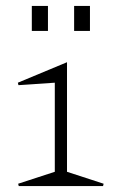

<svg xmlns="http://www.w3.org/2000/svg" viewBox="-20 -625 391 645"><path d="M205.1 -47.9 328.1 -7.8 326.2 0H43L41 -7.8L164.1 -47.9V-347.2L42 -338.9L40 -347.2L205.1 -416ZM86.9 -521V-605H141.1V-521ZM229 -521V-605H282.2V-521Z"/></svg>

Font: Halibut Thin
Style: Regular
Weight: 250
Designer: Matteo Maggi
Foundry: Collletttivo
Version: Version 3.080 | FøM Fix